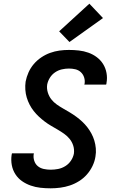

<svg xmlns="http://www.w3.org/2000/svg" viewBox="-20 -1014 640 1042"><path d="M255 8Q227 8 199.5 5Q172 2 146.5 -7Q121 -16 99.5 -31Q78 -46 63.5 -68.5Q49 -91 44 -118Q39 -145 43 -173Q44 -175 44 -177.5Q44 -180 45 -182H164Q164 -181 163.5 -180Q163 -179 163 -178Q160 -159 166 -141Q172 -123 185.5 -112Q199 -101 217.5 -97Q236 -93 255 -93Q275 -93 295.5 -97Q316 -101 334.5 -112.5Q353 -124 365 -142Q377 -160 381 -180Q384 -203 377.5 -223.5Q371 -244 358 -260Q345 -276 328 -288Q311 -300 293 -310.5Q275 -321 257 -331.5Q239 -342 222.5 -354.5Q206 -367 191 -381Q176 -395 163 -411.5Q150 -428 140.5 -446.5Q131 -465 125 -485Q119 -505 117.5 -527Q116 -549 119 -571Q124 -597 135 -621.5Q146 -646 163.5 -666.5Q181 -687 204 -702.5Q227 -718 252 -727Q277 -736 302.5 -739.5Q328 -743 354 -743Q381 -743 408 -740Q435 -737 460 -728Q485 -719 505.5 -703.5Q526 -688 539.5 -666.5Q553 -645 558 -618Q563 -591 558 -564Q558 -562 557.5 -559.5Q557 -557 556 -555H438Q438 -556 438 -557Q438 -558 439 -559Q442 -577 436.5 -594Q431 -611 418.5 -622.5Q406 -634 389 -638Q372 -642 354 -642Q335 -642 315.5 -637.5Q296 -633 279 -621.5Q262 -610 251 -592.5Q240 -575 236 -555Q233 -533 239.5 -512Q246 -491 258.5 -475Q271 -459 288 -447Q305 -435 323.5 -424.5Q342 -414 359.5 -403.5Q377 -393 394 -380.5Q411 -368 426 -354Q441 -340 453.5 -324Q466 -308 476 -289.5Q486 -271 492 -251Q498 -231 500 -209Q502 -187 498 -164Q494 -138 482 -113Q470 -88 451.5 -67Q433 -46 409 -31Q385 -16 359.5 -7.5Q334 1 307.5 4.5Q281 8 255 8ZM357 -786 301 -844 465 -994 539 -916Z"/></svg>

Font: Iosevka Curly Extended
Style: Bold Italic
Weight: 700
Width: 7
Italic angle: -9°
Monospace: yes
Designer: Belleve Invis
Foundry: Belleve Invis
Version: Version 11.1.0; ttfautohint (v1.8.3)